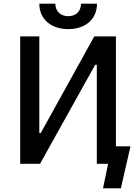

<svg xmlns="http://www.w3.org/2000/svg" viewBox="-20 -900 762 1055"><path d="M196 -880C196 -796 259 -740 355 -740C451 -740 513 -796 513 -880H425C425 -839 398 -811 355 -811C312 -811 284 -839 284 -880ZM91 0H200L503 -544H512V0H574L546 135H644L697 -96H617V-700H498L204 -169H196V-700H91Z"/></svg>

Font: Fixel Text Medium
Style: Regular
Weight: 500
Width: 4
Designer: AlfaBravo + MacPaw
Foundry: Kyrylo Tkachov, Marchela Mozhyna, Serhii Makarenko, Maria Weinstein, Zakhar Kryvoshyya
Version: Version 1.211